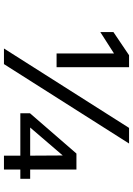

<svg xmlns="http://www.w3.org/2000/svg" viewBox="133 -822 689 996"><g transform="rotate(90 478.0 -324.5)"><path d="M329 -273H258V-571L147 -500V-568L267 -649H329ZM232 0 644 -649H725L313 0ZM908 -85H860V0H788V-85H568V-135L777 -376H860V-136H908ZM788 -136 787 -305 642 -136Z"/></g></svg>

Font: Play
Style: Regular
Weight: 400
Designer: Jonas Hecksher
Foundry: Jonas Hecksher, Playtypeª, e-types AS
Version: Version 1.002